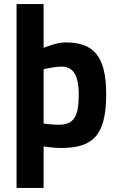

<svg xmlns="http://www.w3.org/2000/svg" viewBox="-20 -722 584 951"><path d="M304 -512C260 -512 196 -485 196 -485V-702H62V209H196V3C196 3 242 11 279 11C432 11 506 -41 506 -255C506 -449 440 -512 304 -512ZM269 -104C241 -104 196 -110 196 -110V-379C196 -379 246 -392 286 -392C338 -392 370 -355 370 -255C370 -148 349 -104 269 -104Z"/></svg>

Font: RazerF5
Style: Bold
Weight: 700
Foundry: Razer Inc.
Version: Version 2